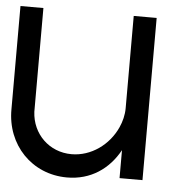

<svg xmlns="http://www.w3.org/2000/svg" viewBox="-46 -624 659 684"><g transform="rotate(5 283.0 -282.0)"><path d="M389 -179C360 -115 297 -69 227 -69C147 -69 86 -129 82 -208V-579H0V-210C-1 -83 92 15 218 15C303 15 367 -30 405 -99V1H487V-579H405V-249C405 -225 399 -201 389 -179Z"/></g></svg>

Font: MintSans
Style: Regular
Weight: 400
Version: Version 2.0